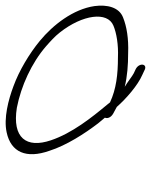

<svg xmlns="http://www.w3.org/2000/svg" viewBox="-70 -620 533 678"><g transform="rotate(90 197.0 -281.5)"><path d="M-120 -348C-109 -273 -54 -202 3 -155C48 -118 108 -82 163 -62C211 -44 276 -27 326 -38C396 -53 420 -107 391 -189C372 -249 330 -314 294 -361L274 -385C278 -393 274 -406 260 -414L236 -427C207 -460 160 -501 123 -517L108 -524C84 -538 78 -507 102 -494L117 -487C127 -482 148 -465 165 -455C128 -464 88 -467 46 -467C-5 -469 -48 -462 -80 -449C-116 -435 -126 -393 -120 -348ZM-27 -226C-90 -306 -102 -394 -51 -415C-25 -426 17 -433 61 -431C121 -431 173 -425 220 -403L228 -393C273 -339 329 -269 354 -194C383 -108 346 -57 239 -74C162 -89 81 -126 22 -177C5 -192 -13 -208 -27 -226Z"/></g></svg>

Font: Stray Cat
Style: OpSuObl
Weight: 400
Version: Version 1.0